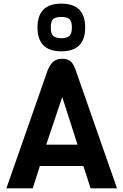

<svg xmlns="http://www.w3.org/2000/svg" viewBox="-20 -1035 678 1055"><path d="M623 0H478L438 -123H199L160 0H15L243 -652Q258 -686 276.5 -699Q295 -712 322 -712Q349 -712 365.5 -700Q382 -688 395 -652ZM406 -240 322 -502 234 -240ZM317 -1015Q448 -1015 448 -884Q448 -753 317 -753Q186 -753 186 -884Q186 -1015 317 -1015ZM360 -836.5Q375 -848 375 -884Q375 -920 360.5 -931Q346 -942 317 -942Q288 -942 273.5 -931Q259 -920 259 -884Q259 -848 274 -836.5Q289 -825 317 -825Q345 -825 360 -836.5Z"/></svg>

Font: Viga
Style: Regular
Weight: 400
Designer: Oscar Yáñez
Foundry: Fontstage
Version: Version 1.001